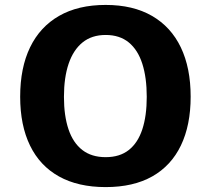

<svg xmlns="http://www.w3.org/2000/svg" viewBox="-20 -741 847 771"><path d="M404.3 10.3Q293.5 10.3 216.8 -32.5Q140.1 -75.2 100.6 -156.5Q61 -237.8 61 -352.5Q61 -468.8 100.8 -551Q140.6 -633.3 217.3 -677.2Q293.9 -721.2 404.3 -721.2Q514.2 -721.2 590.3 -677.2Q666.5 -633.3 706.1 -550.8Q745.6 -468.3 745.6 -353Q745.6 -238.3 706.5 -157Q667.5 -75.7 591.6 -32.7Q515.6 10.3 404.3 10.3ZM404.3 -109.9Q460.9 -109.9 497.3 -138.7Q533.7 -167.5 551.5 -221.7Q569.3 -275.9 569.3 -352.1Q569.3 -429.2 551.5 -484.9Q533.7 -540.5 497.1 -570.6Q460.4 -600.6 404.3 -600.6Q348.6 -600.6 311.5 -570.6Q274.4 -540.5 255.6 -485.1Q236.8 -429.7 236.8 -352.1Q236.8 -275.9 255.1 -221.7Q273.4 -167.5 310.5 -138.7Q347.7 -109.9 404.3 -109.9Z"/></svg>

Font: Comme
Style: Bold
Weight: 700
Version: Version 1.000;gftools[0.9.27]